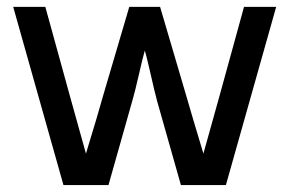

<svg xmlns="http://www.w3.org/2000/svg" viewBox="-20 -534 835 554"><path d="M412.1 -331.1Q409.2 -342.3 406 -356.7Q402.8 -371.1 397.9 -388.2Q391.1 -365.2 381.8 -323.2Q368.7 -266.1 361.8 -243.2L293 0H163.1L18.1 -514.2H110.8L181.2 -258.8L228 -90.8Q262.2 -202.6 277.8 -258.8L353 -514.2H441.9L517.1 -258.8Q533.2 -202.6 566.9 -90.8L613.8 -258.8L684.1 -514.2H776.9L631.8 0H502L433.1 -243.2Q426.3 -268.1 412.1 -331.1Z"/></svg>

Font: Sarala
Style: Regular
Weight: 400
Designer: Andres Torresi
Foundry: Huerta Tipografica
Version: Version 1.004;PS 001.003;hotconv 1.0.70;makeotf.lib2.5.58329